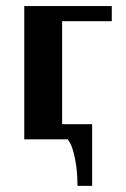

<svg xmlns="http://www.w3.org/2000/svg" viewBox="-20 -460 415 634"><path d="M185.1 -49.8H284.2V153.8H235.8Q235.8 103 227.8 64.7Q219.7 26.4 211.9 13.2L204.1 0H60.1V-439.9H349.1V-390.1H185.1Z"/></svg>

Font: Pfennig
Style: Bold
Weight: 700
Version: Version 20120410 ; ttfautohint (v0.8)